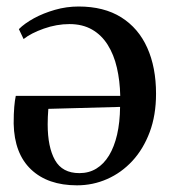

<svg xmlns="http://www.w3.org/2000/svg" viewBox="-20 -554 522 590"><path d="M216.5 15.5Q127 15.5 75.5 -33.2Q24 -82 22 -174Q22 -205.5 23.8 -225.5Q25.5 -245.5 28.5 -259.5H349.5Q348.5 -306 339.2 -346Q330 -386 311 -416.2Q292 -446.5 262.8 -463.2Q233.5 -480 193.5 -480Q154 -480 114.5 -466Q75 -452 52.5 -434L38 -464.5Q55.5 -482 84.2 -497.8Q113 -513.5 148.8 -523.8Q184.5 -534 221.5 -534Q299.5 -534 352.5 -500.8Q405.5 -467.5 432.5 -407.2Q459.5 -347 459.5 -266Q459.5 -200 440 -148Q420.5 -96 386.8 -59.5Q353 -23 309.2 -3.8Q265.5 15.5 216.5 15.5ZM224 -22Q253.5 -22 276.2 -36Q299 -50 315 -76.2Q331 -102.5 339.8 -140.2Q348.5 -178 349 -225.5L128.5 -219.5Q127.5 -207.5 127 -194.8Q126.5 -182 126.5 -172Q126.5 -102 149 -62Q171.5 -22 224 -22Z"/></svg>

Font: Merriweather 96pt
Style: Regular
Weight: 400
Version: Version 2.100